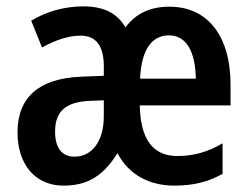

<svg xmlns="http://www.w3.org/2000/svg" viewBox="-20 -573 783 603"><path d="M512 -552C451 -552 406 -530 374 -487C348 -532 305 -553 242 -553C181 -553 124 -536 78 -508L112 -424C156 -448 196 -461 233 -461C281 -461 306 -430 306 -365V-335L232 -332C104 -326 35 -269 35 -157C35 -62 86 10 180 10C257 10 306 -23 349 -92C384 -24 450 10 527 10C589 10 634 -2 679 -27V-123C632 -95 587 -83 537 -83C460 -83 421 -136 419 -242H704V-308C704 -455 636 -552 512 -552ZM511 -462C567 -462 594 -407 595 -326H420C424 -419 458 -462 511 -462ZM258 -256 306 -258V-208C306 -128 268 -81 214 -81C176 -81 153 -106 153 -160C153 -221 184 -252 258 -256Z"/></svg>

Font: Noto Sans Arabic UI Cn SmBd
Style: Regular
Weight: 600
Width: 3
Designer: Monotype Design Team, Nadine Chahine and Nizar Qandah
Foundry: Monotype Imaging Inc.
Version: Version 2.010